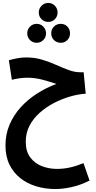

<svg xmlns="http://www.w3.org/2000/svg" viewBox="-20 -887 651 1297"><path d="M354 390Q287 390 226 372Q165 354 118 317Q71 280 44 225Q17 170 17 95Q17 19 45 -46Q73 -111 121 -163.5Q169 -216 231 -255.5Q293 -295 361 -320Q318 -335 267 -348.5Q216 -362 165 -362Q138 -362 110.5 -358Q83 -354 60 -348L40 -480Q68 -488 97.5 -493.5Q127 -499 156 -499Q214 -499 264 -484Q314 -469 358.5 -449Q403 -429 443.5 -414Q484 -399 521 -399H545L559 -254Q509 -251 453.5 -235Q398 -219 345 -191.5Q292 -164 248.5 -125.5Q205 -87 179.5 -38Q154 11 154 70Q154 136 184.5 176.5Q215 217 263 235.5Q311 254 365 254Q410 254 454 244Q498 234 544 215L585 333Q520 365 461 377.5Q402 390 354 390ZM306 -739Q279 -739 260.5 -757.5Q242 -776 242 -803Q242 -829 260.5 -848Q279 -867 306 -867Q333 -867 351 -848Q369 -829 369 -803Q369 -776 351 -757.5Q333 -739 306 -739ZM228 -598Q201 -598 182.5 -616.5Q164 -635 164 -662Q164 -688 182.5 -707Q201 -726 228 -726Q254 -726 272.5 -707Q291 -688 291 -662Q291 -635 272.5 -616.5Q254 -598 228 -598ZM391 -598Q363 -598 344.5 -616.5Q326 -635 326 -662Q326 -689 344.5 -707.5Q363 -726 391 -726Q417 -726 435 -707.5Q453 -689 453 -662Q453 -635 435 -616.5Q417 -598 391 -598Z"/></svg>

Font: Noto Sans Arabic Cond
Style: Bold
Weight: 700
Width: 3
Designer: Monotype Design Team, Nadine Chahine, Nizar Qandah and Khaled Hosny
Foundry: Monotype Imaging Inc.
Version: Version 2.012; ttfautohint (v1.8.4.7-5d5b)